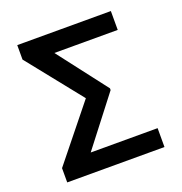

<svg xmlns="http://www.w3.org/2000/svg" viewBox="-126 -806 866 915"><g transform="rotate(-20 307.0 -348.0)"><path d="M553.7 0H60.5V-72.3L281.2 -346.7L60.5 -623V-696.3H535.2V-600.6H213.9L405.3 -351.6V-342.8L214.4 -95.7H553.7Z"/></g></svg>

Font: Pretendard Std Medium
Style: Regular
Weight: 500
Designer: Base glyphs from Inter by Rasmus Andersson; Hangeul glyphs from Noto Sans CJK(Source Han Sans) by Jang Soo-young and Kan
Foundry: Kil Hyung-jin
Version: Version 1.309